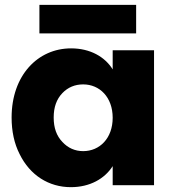

<svg xmlns="http://www.w3.org/2000/svg" viewBox="-20 -766 719 794"><path d="M61 -129C104 -41 182 8 273 8C352 8 413 -27 446 -79V0H617V-558H446V-479C414 -531 353 -566 274 -566C136 -566 28 -454 28 -280C28 -223 39 -172 61 -129ZM238 -381C261 -405 290 -417 324 -417C392 -417 446 -364 446 -279C446 -194 392 -141 324 -141C290 -141 261 -154 238 -179C214 -204 202 -237 202 -280C202 -323 214 -356 238 -381ZM143 -628H543V-746H143Z"/></svg>

Font: Poppins
Style: Bold
Weight: 700
Designer: Ninad Kale (Devanagari), Jonny Pinhorn (Latin)
Foundry: Indian Type Foundry
Version: 4.004